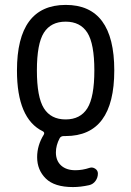

<svg xmlns="http://www.w3.org/2000/svg" viewBox="-20 -550 540 790"><path d="M339.4 -415.5Q310.5 -460.9 250 -460.9Q189.5 -460.9 160.6 -415.5Q131.8 -370.1 131.8 -260.3Q131.8 -150.4 160.6 -104.5Q189.5 -58.6 250 -58.6Q310.5 -58.6 339.4 -104.5Q368.2 -150.4 368.2 -260.3Q368.2 -370.1 339.4 -415.5ZM156.2 -9.8Q49.8 -61.5 49.8 -259.8Q49.8 -529.3 250 -529.8Q450.2 -530.3 450.2 -260.3Q450.2 9.8 250 9.8H243.2Q230.5 9.8 225.6 18.6Q210 47.9 210 77.1Q210 111.3 231.4 130.9Q252.9 150.4 290 150.4Q319.3 150.4 348.6 140.6Q360.4 136.7 371.6 144Q382.8 151.4 382.8 164.1Q382.8 180.7 373 194.3Q363.3 208 346.7 211.9Q311.5 219.7 280.3 219.7Q204.1 219.7 168.5 184.6Q132.8 149.4 132.8 96.7Q132.8 47.9 160.2 3.9Q165 -4.9 156.2 -9.8Z"/></svg>

Font: Rounded-X Mgen+ 1m regular
Style: Regular
Weight: 400
Designer: [Source Han Sans]
Ryoko NISHIZUKA  (kana & ideographs); Paul D. Hunt (Latin, Greek & Cyrillic); Wenlong ZHANG  (bopomofo
Version: Version 1.059.20150602